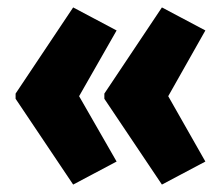

<svg xmlns="http://www.w3.org/2000/svg" viewBox="-20 -632 600 517"><path d="M22 -380 177 -612 294 -550 193 -373 294 -197 177 -135 22 -366ZM261 -380 416 -612 533 -550 433 -373 533 -197 416 -135 261 -366Z"/></svg>

Font: Noto Sans Kannada UI ExtraCondensed Black
Style: Regular
Weight: 900
Width: 2
Designer: Jelle Bosma - Monotype Design Team
Foundry: Monotype Imaging Inc.
Version: Version 2.005; ttfautohint (v1.8.4.7-5d5b)